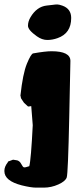

<svg xmlns="http://www.w3.org/2000/svg" viewBox="-53 -651 372 866"><path d="M228.5 -625.5Q268.1 -611.3 268.1 -569.8Q268.1 -500.5 206.5 -479Q183.6 -470.7 160.2 -470.7Q136.7 -470.7 113.3 -487.3Q73.2 -515.6 73.2 -534.9Q73.2 -554.2 84.5 -573.2Q112.8 -621.1 157.7 -626Q175.3 -627.9 183.1 -628.9Q196.8 -630.9 205.1 -630.9Q213.4 -630.9 228.5 -625.5ZM73.2 -170.9Q64 -180.2 55.2 -187.5L42.5 -206.5Q40.5 -211.9 40 -217.3L39.1 -219.2Q49.8 -318.8 68.4 -363.8Q86.9 -408.7 96.7 -410.2Q151.9 -419.9 179.2 -419.9Q264.2 -419.9 264.6 -376.5Q264.6 -376 259.3 -122.1Q253.9 131.8 248 149.2Q242.2 166.5 210.2 180.9Q178.2 195.3 144 195.3H109.9Q86.9 195.3 45.4 185.1Q-33.2 165 -33.2 121.1V119.1Q-33.2 100.6 -18.1 81.5L-16.6 77.6L5.9 69.3L24.9 72.3Q36.1 76.2 41.5 86.4Q49.8 102.1 54.2 103.5Q59.6 105.5 79.1 98.6Q86.9 69.8 94.7 -86.4L87.9 -172.4L78.1 -170.9Z"/></svg>

Font: Drukaatie burti
Style: Heavy
Weight: 800
Version: Version 0.14